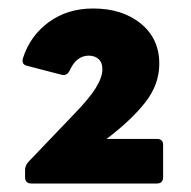

<svg xmlns="http://www.w3.org/2000/svg" viewBox="-20 -754 450 452"><path d="M54 -322Q39 -322 39 -337V-354Q39 -363 46 -372L155 -486Q190 -522 205.5 -547Q221 -572 221 -591Q221 -607 212 -615Q203 -623 189 -623Q160 -623 144 -588Q138 -575 125 -578L44 -599Q30 -602 34 -617Q51 -670 95 -702Q139 -734 199 -734Q268 -734 311.5 -698.5Q355 -663 355 -604Q355 -555 322 -513Q289 -471 231 -427H349Q364 -427 364 -413V-337Q364 -322 349 -322Z"/></svg>

Font: YamahaIndonesia935. App XBold
Style: Regular
Weight: 800
Designer: Dalton Maag Ltd
Foundry: Dalton Maag Ltd
Version: Version 1.002; January 01, 2024; Regular/Italic